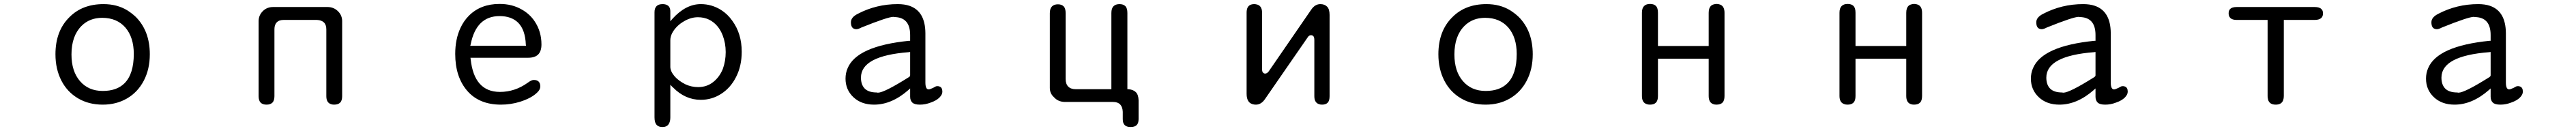

<svg xmlns="http://www.w3.org/2000/svg" viewBox="-20 -514 13040 663"><path d="M503.9 -493.2Q396.5 -493.2 331.1 -426.8Q260.7 -357.4 260.7 -239.3Q260.7 -164.1 291 -105.5Q320.3 -48.8 374.5 -16.6Q428.7 15.6 500 15.6Q569.3 15.6 623.5 -16.1Q677.7 -47.9 708 -106Q738.3 -164.1 738.3 -239.3Q738.3 -357.4 667 -428.7Q648.4 -446.3 624 -461.9Q572.3 -493.2 503.9 -493.2ZM497.1 -423.8Q571.3 -423.8 614.3 -375Q657.2 -325.2 657.2 -241.2Q657.2 -139.6 610.4 -92.8Q571.3 -53.7 500 -53.7Q427.7 -53.7 384.8 -103.5Q341.8 -153.3 341.8 -238.3Q341.8 -332 392.6 -382.8Q433.6 -423.8 497.1 -423.8Z M1631.8 -27.3Q1631.8 4.9 1654.3 12.7Q1661.1 15.6 1670.9 15.6Q1691.4 15.6 1701.7 5.4Q1711.9 -4.9 1711.9 -27.3V-407.2Q1711.9 -436.5 1690.4 -457.5Q1668.9 -478.5 1637.7 -478.5H1362.3Q1331.1 -478.5 1310.1 -457.5Q1289.1 -436.5 1289.1 -407.2V-27.3Q1289.1 -4.9 1299.3 5.4Q1309.6 15.6 1329.1 15.6Q1348.6 15.6 1358.9 5.4Q1369.1 -4.9 1369.1 -27.3V-365.2Q1369.1 -400.4 1395.5 -410.2Q1404.3 -413.1 1415 -413.1H1585Q1607.4 -412.1 1619.6 -400.4Q1631.8 -388.7 1631.8 -365.2Z M2510.7 -48.8Q2379.9 -48.8 2362.3 -214.8L2361.3 -221.7H2653.3Q2687.5 -221.7 2704.1 -238.3Q2720.7 -254.9 2720.7 -289.1Q2720.7 -355.5 2685.5 -407.2Q2661.1 -443.4 2621.1 -465.8Q2572.3 -494.1 2508.8 -494.1Q2413.1 -494.1 2353.5 -434.6Q2327.1 -408.2 2310.5 -372.1Q2284.2 -315.4 2284.2 -241.2Q2284.2 -125 2344.7 -54.7Q2405.3 15.6 2515.6 15.6Q2565.4 15.6 2612.3 1Q2670.9 -17.6 2699.2 -45.9Q2714.8 -60.5 2714.8 -76.2Q2714.8 -92.8 2706.5 -101.1Q2698.2 -109.4 2681.6 -109.4Q2669.9 -109.4 2650.4 -94.7Q2585.9 -48.8 2510.7 -48.8ZM2362.3 -289.1Q2390.6 -432.6 2508.8 -432.6Q2568.4 -432.6 2602.5 -399.4Q2638.7 -363.3 2641.6 -288.1L2642.6 -282.2H2360.4Z M3373 -406.2V-456.1Q3373 -480.5 3356.4 -488.3Q3347.7 -493.2 3334 -493.2Q3313.5 -493.2 3303.2 -482.9Q3293 -472.7 3293 -452.1V80.1Q3293 107.4 3304.7 119.1Q3314.5 128.9 3333 128.9Q3358.4 128.9 3367.2 109.4Q3373 98.6 3373 80.1V-85Q3384.8 -72.3 3386.7 -71.3Q3448.2 -8.8 3527.3 -8.8Q3584 -8.8 3631.3 -39.6Q3678.7 -70.3 3706.1 -125Q3734.4 -180.7 3734.4 -252Q3734.4 -343.8 3686.5 -409.2Q3663.1 -442.4 3630.9 -462.9Q3583 -493.2 3527.3 -493.2Q3451.2 -493.2 3383.8 -418.9ZM3373 -175.8V-310.5Q3373 -344.7 3407.2 -379.9Q3423.8 -396.5 3447.3 -409.2Q3479.5 -426.8 3512.7 -426.8Q3574.2 -426.8 3613.3 -378.9Q3627.9 -360.4 3637.7 -335.9Q3653.3 -295.9 3653.3 -250.5Q3653.3 -205.1 3638.7 -165Q3622.1 -124 3589.8 -98.6Q3557.6 -73.2 3513.7 -73.2Q3480.5 -73.2 3450.2 -86.9Q3415 -104.5 3394.5 -127.9Q3373 -153.3 3373 -175.8Z M4680.7 -61.5Q4664.1 -61.5 4664.1 -96.7V-346.7Q4663.1 -457 4584 -484.4Q4558.6 -493.2 4524.4 -493.2Q4416 -493.2 4322.3 -444.3Q4287.1 -426.8 4287.1 -401.4Q4287.1 -374 4303.7 -368.2Q4308.6 -366.2 4314.5 -366.2Q4324.2 -366.2 4340.8 -375Q4474.6 -428.7 4502 -428.7Q4503.9 -428.7 4504.9 -427.7Q4586.9 -427.7 4586.9 -336.9V-307.6H4582Q4317.4 -281.2 4270.5 -168.9Q4259.8 -144.5 4259.8 -116.2Q4259.8 -59.6 4299.8 -22Q4339.8 15.6 4404.3 15.6Q4493.2 15.6 4577.1 -57.6L4586.9 -66.4V-24.4Q4586.9 -5.9 4597.7 4.9Q4608.4 15.6 4636.2 15.6Q4664.1 15.6 4691.4 4.9Q4719.7 -4.9 4734.9 -20Q4750 -35.2 4750 -49.8Q4750 -71.3 4735.4 -76.2Q4730.5 -78.1 4726.1 -78.1Q4721.7 -78.1 4719.7 -77.6Q4717.8 -77.1 4715.8 -76.2Q4711.9 -74.2 4703.1 -69.3Q4686.5 -61.5 4680.7 -61.5ZM4337.9 -121.1Q4337.9 -231.4 4580.1 -250L4586.9 -251V-132.8Q4586.9 -127 4578.1 -122.1Q4455.1 -44.9 4423.8 -44.9Q4420.9 -44.9 4418.9 -45.9Q4377 -45.9 4357.4 -65.4Q4337.9 -85 4337.9 -121.1Z M5605.5 -448.2V-62.5H5425.8Q5400.4 -62.5 5387.2 -75.7Q5374 -88.9 5374 -114.3V-447.3Q5374 -471.7 5363.8 -481.9Q5353.5 -492.2 5335 -492.2Q5315.4 -492.2 5304.7 -481.4Q5293.9 -470.7 5293.9 -447.3V-69.3Q5293.9 -41 5314.5 -22.5Q5335 1 5369.1 2H5614.3Q5637.7 2 5649.9 14.6Q5662.1 27.3 5663.1 51.8V88.9Q5663.1 109.4 5672.9 119.1Q5682.6 128.9 5703.1 128.9Q5723.6 128.9 5733.4 119.1Q5743.2 109.4 5743.2 88.9V-6.8Q5742.2 -35.2 5729 -47.9Q5715.8 -60.5 5692.4 -62.5H5686.5V-448.2Q5686.5 -472.7 5676.3 -482.9Q5666 -493.2 5646.5 -493.2Q5627 -493.2 5616.2 -482.4Q5605.5 -471.7 5605.5 -448.2Z M6632.8 -312.5V-27.3Q6632.8 4.9 6655.3 12.7Q6662.1 15.6 6671.9 15.6Q6690.4 15.6 6700.2 5.9Q6710 -3.9 6710 -27.3V-438.5Q6710 -467.8 6697.3 -480.5Q6684.6 -493.2 6663.1 -493.2Q6635.7 -493.2 6616.2 -463.9L6402.3 -153.3Q6393.6 -141.6 6383.8 -141.6Q6377.9 -141.6 6373 -146.5Q6368.2 -151.4 6368.2 -164.1V-450.2Q6368.2 -487.3 6337.9 -492.2Q6334 -493.2 6329.1 -493.2Q6303.7 -493.2 6294.9 -475.6Q6290 -465.8 6290 -450.2V-39.1Q6290 8.8 6326.2 14.6Q6331.1 15.6 6336.9 15.6Q6364.3 15.6 6383.8 -13.7L6598.6 -324.2Q6605.5 -335.9 6616.2 -335.9Q6625 -335.9 6629.9 -328.1Q6632.8 -322.3 6632.8 -312.5Z M7503.9 -493.2Q7396.5 -493.2 7331.1 -426.8Q7260.7 -357.4 7260.7 -239.3Q7260.7 -164.1 7291 -105.5Q7320.3 -48.8 7374.5 -16.6Q7428.7 15.6 7500 15.6Q7569.3 15.6 7623.5 -16.1Q7677.7 -47.9 7708 -106Q7738.3 -164.1 7738.3 -239.3Q7738.3 -357.4 7667 -428.7Q7648.4 -446.3 7624 -461.9Q7572.3 -493.2 7503.9 -493.2ZM7497.1 -423.8Q7571.3 -423.8 7614.3 -375Q7657.2 -325.2 7657.2 -241.2Q7657.2 -139.6 7610.4 -92.8Q7571.3 -53.7 7500 -53.7Q7427.7 -53.7 7384.8 -103.5Q7341.8 -153.3 7341.8 -238.3Q7341.8 -332 7392.6 -382.8Q7433.6 -423.8 7497.1 -423.8Z M8628.9 -449.2V-281.2H8372.1V-449.2Q8372.1 -473.6 8361.8 -483.9Q8351.6 -494.1 8332 -494.1Q8312.5 -494.1 8301.8 -483.4Q8291 -472.7 8291 -449.2V-28.3Q8291 4.9 8314.5 12.7Q8321.3 15.6 8332 15.6Q8351.6 15.6 8361.8 5.4Q8372.1 -4.9 8372.1 -28.3V-216.8H8628.9V-28.3Q8628.9 4.9 8651.4 12.7Q8658.2 15.6 8668 15.6Q8688.5 15.6 8698.7 5.4Q8709 -4.9 8709 -28.3V-449.2Q8709 -483.4 8685.5 -491.2Q8677.7 -494.1 8669.4 -494.1Q8661.1 -494.1 8656.2 -492.2Q8646.5 -490.2 8640.6 -484.4Q8628.9 -473.6 8628.9 -449.2Z M9628.9 -449.2V-281.2H9372.1V-449.2Q9372.1 -473.6 9361.8 -483.9Q9351.6 -494.1 9332 -494.1Q9312.5 -494.1 9301.8 -483.4Q9291 -472.7 9291 -449.2V-28.3Q9291 4.9 9314.5 12.7Q9321.3 15.6 9332 15.6Q9351.6 15.6 9361.8 5.4Q9372.1 -4.9 9372.1 -28.3V-216.8H9628.9V-28.3Q9628.9 4.9 9651.4 12.7Q9658.2 15.6 9668 15.6Q9688.5 15.6 9698.7 5.4Q9709 -4.9 9709 -28.3V-449.2Q9709 -483.4 9685.5 -491.2Q9677.7 -494.1 9669.4 -494.1Q9661.1 -494.1 9656.2 -492.2Q9646.5 -490.2 9640.6 -484.4Q9628.9 -473.6 9628.9 -449.2Z M10680.7 -61.5Q10664.1 -61.5 10664.1 -96.7V-346.7Q10663.1 -457 10584 -484.4Q10558.6 -493.2 10524.4 -493.2Q10416 -493.2 10322.3 -444.3Q10287.1 -426.8 10287.1 -401.4Q10287.1 -374 10303.7 -368.2Q10308.6 -366.2 10314.5 -366.2Q10324.2 -366.2 10340.8 -375Q10474.6 -428.7 10502 -428.7Q10503.9 -428.7 10504.9 -427.7Q10586.9 -427.7 10586.9 -336.9V-307.6H10582Q10317.4 -281.2 10270.5 -168.9Q10259.8 -144.5 10259.8 -116.2Q10259.8 -59.6 10299.8 -22Q10339.8 15.6 10404.3 15.6Q10493.2 15.6 10577.1 -57.6L10586.9 -66.4V-24.4Q10586.9 -5.9 10597.7 4.9Q10608.4 15.6 10636.2 15.6Q10664.1 15.6 10691.4 4.9Q10719.7 -4.9 10734.9 -20Q10750 -35.2 10750 -49.8Q10750 -71.3 10735.4 -76.2Q10730.5 -78.1 10726.1 -78.1Q10721.7 -78.1 10719.7 -77.6Q10717.8 -77.1 10715.8 -76.2Q10711.9 -74.2 10703.1 -69.3Q10686.5 -61.5 10680.7 -61.5ZM10337.9 -121.1Q10337.9 -231.4 10580.1 -250L10586.9 -251V-132.8Q10586.9 -127 10578.1 -122.1Q10455.1 -44.9 10423.8 -44.9Q10420.9 -44.9 10418.9 -45.9Q10377 -45.9 10357.4 -65.4Q10337.9 -85 10337.9 -121.1Z M11537.1 -7.8Q11540 -16.6 11540 -28.3V-413.1H11696.3Q11719.7 -413.1 11730.5 -423.8Q11738.3 -431.6 11738.3 -446.3Q11738.3 -460.9 11730.5 -467.8Q11720.7 -478.5 11696.3 -478.5H11301.8Q11278.3 -478.5 11268.6 -468.8Q11260.7 -460.9 11260.7 -446.3Q11260.7 -431.6 11269.5 -422.9Q11279.3 -413.1 11301.8 -413.1H11458V-28.3Q11458 -22.5 11459 -17.6Q11460 -12.7 11460.9 -7.8Q11468.8 15.6 11499 15.6Q11529.3 15.6 11537.1 -7.8Z M12680.7 -61.5Q12664.1 -61.5 12664.1 -96.7V-346.7Q12663.1 -457 12584 -484.4Q12558.6 -493.2 12524.4 -493.2Q12416 -493.2 12322.3 -444.3Q12287.1 -426.8 12287.1 -401.4Q12287.1 -374 12303.7 -368.2Q12308.6 -366.2 12314.5 -366.2Q12324.2 -366.2 12340.8 -375Q12474.6 -428.7 12502 -428.7Q12503.9 -428.7 12504.9 -427.7Q12586.9 -427.7 12586.9 -336.9V-307.6H12582Q12317.4 -281.2 12270.5 -168.9Q12259.8 -144.5 12259.8 -116.2Q12259.8 -59.6 12299.8 -22Q12339.8 15.6 12404.3 15.6Q12493.2 15.6 12577.1 -57.6L12586.9 -66.4V-24.4Q12586.9 -5.9 12597.7 4.9Q12608.4 15.6 12636.2 15.6Q12664.1 15.6 12691.4 4.9Q12719.7 -4.9 12734.9 -20Q12750 -35.2 12750 -49.8Q12750 -71.3 12735.4 -76.2Q12730.5 -78.1 12726.1 -78.1Q12721.7 -78.1 12719.7 -77.6Q12717.8 -77.1 12715.8 -76.2Q12711.9 -74.2 12703.1 -69.3Q12686.5 -61.5 12680.7 -61.5ZM12337.9 -121.1Q12337.9 -231.4 12580.1 -250L12586.9 -251V-132.8Q12586.9 -127 12578.1 -122.1Q12455.1 -44.9 12423.8 -44.9Q12420.9 -44.9 12418.9 -45.9Q12377 -45.9 12357.4 -65.4Q12337.9 -85 12337.9 -121.1Z"/></svg>

Font: FakePearl
Style: Light
Weight: 350
Version: Version 1.2